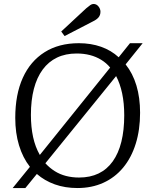

<svg xmlns="http://www.w3.org/2000/svg" viewBox="-20 -935 785 969"><path d="M44 14 131 -93Q95 -139 76 -201.5Q57 -264 57 -340Q57 -458 95 -542Q133 -626 205 -671.5Q277 -717 378 -717Q439 -717 490 -699Q541 -681 579 -646L636 -717H700L614 -610Q650 -565 668.5 -503.5Q687 -442 687 -366Q687 -280 665 -209.5Q643 -139 601.5 -89Q560 -39 501.5 -12.5Q443 14 371 14Q308 14 256.5 -4.5Q205 -23 166 -57L108 14ZM379 -39Q435 -39 477.5 -59.5Q520 -80 549 -120.5Q578 -161 592.5 -219.5Q607 -278 607 -353Q607 -414 596.5 -463.5Q586 -513 566 -551L209 -111Q230 -88 256 -71.5Q282 -55 313 -47Q344 -39 379 -39ZM181 -153 536 -594Q517 -617 491 -633Q465 -649 434 -657Q403 -665 367 -665Q311 -665 268 -644.5Q225 -624 195.5 -584Q166 -544 151 -486.5Q136 -429 136 -355Q136 -294 147 -243.5Q158 -193 181 -153ZM306 -753 289 -776 415 -893Q428 -904 436 -909.5Q444 -915 452 -915Q467 -915 477 -902.5Q487 -890 487 -876Q487 -859 477.5 -847.5Q468 -836 449 -827Z"/></svg>

Font: Literata 18pt Light
Style: Regular
Weight: 300
Designer: Latin by Veronika Burian and Jose Scaglione. Greek by Irene Vlachou. Cyrillic by Vera Evstafieva.
Foundry: TypeTogether
Version: Version 3.103;gftools[0.9.29]